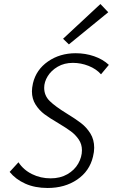

<svg xmlns="http://www.w3.org/2000/svg" viewBox="-20 -929 562 956"><path d="M270 -316Q227 -341 201 -360.5Q175 -380 157 -408.5Q139 -437 139 -474Q139 -491 144 -514Q160 -582 219 -623Q278 -664 357 -664Q405 -664 448.5 -649Q492 -634 522 -606L483 -559Q459 -586 421 -601Q383 -616 343 -616Q300 -616 267.5 -597Q235 -578 217.5 -549.5Q200 -521 200 -492Q200 -453 227.5 -426Q255 -399 312 -364Q356 -337 383.5 -316Q411 -295 430 -264.5Q449 -234 449 -193Q449 -173 443 -149Q426 -77 364.5 -35Q303 7 217 7Q154 7 106 -14.5Q58 -36 28 -73L72 -121Q97 -83 139.5 -62Q182 -41 232 -41Q280 -41 315.5 -61.5Q351 -82 369.5 -114.5Q388 -147 388 -181Q388 -211 372 -234.5Q356 -258 333 -275Q310 -292 270 -316ZM294 -736 480 -909 519 -868 323 -708Z"/></svg>

Font: Ysabeau Semilight
Style: Italic
Weight: 300
Italic angle: -12°
Designer: Christian Thalmann (Catharsis Fonts)
Version: Version 0.003